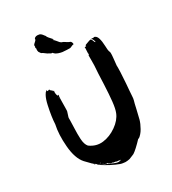

<svg xmlns="http://www.w3.org/2000/svg" viewBox="-209 -967 977 1092"><g transform="rotate(-30 280.0 -420.5)"><path d="M282.9 -785.7Q285.7 -783.8 291 -776.7Q296.2 -769.5 303.3 -761.9Q310.5 -754.3 320 -752.4Q321.9 -752.4 335.7 -743.3Q349.5 -734.3 354.3 -733.3Q363.8 -731.4 366.7 -716.2Q366.7 -711.4 364.8 -710.5Q360 -711.4 351 -706.7Q341.9 -701.9 337.1 -701.9Q334.3 -701.9 317.1 -702.4Q300 -702.9 289.5 -704.3Q279 -705.7 264.8 -710.5Q250.5 -715.2 242.9 -723.8Q242.9 -723.8 241 -725.7Q241 -725.7 240 -725.7Q240 -725.7 240 -727.6Q239 -729.5 232.4 -729.5H230.5Q208.6 -740 190.5 -755.2Q189.5 -756.2 181 -760Q179 -762.9 175.7 -767.6Q172.4 -772.4 171.4 -773.8Q170.5 -775.2 169.5 -782.4Q168.6 -789.5 170.5 -795.2Q170.5 -797.1 168.6 -800.5Q166.7 -803.8 169.5 -807.6Q170.5 -809.5 170 -811Q169.5 -812.4 169.5 -813.3Q169.5 -814.3 169.5 -815.7Q169.5 -817.1 170 -819Q170.5 -821 173.3 -823.8Q175.2 -825.7 180.5 -830.5Q185.7 -835.2 187.6 -837.1Q192.4 -842.9 191.4 -845.7V-848.6Q201 -862.9 227.6 -856.2Q232.4 -854.3 237.1 -850Q241.9 -845.7 247.1 -838.1Q252.4 -830.5 253.3 -830.5Q253.3 -825.7 261.9 -815.7Q270.5 -805.7 277.1 -798.6Q283.8 -791.4 283.3 -791.4Q282.9 -791.4 281 -791.4Q275.2 -792.4 274.3 -792.4ZM521 -574.3Q527.6 -572.4 522.9 -530Q518.1 -487.6 518.1 -483.8Q519 -473.3 517.6 -438.1Q516.2 -402.9 513.3 -368.1Q510.5 -333.3 509.5 -321.9Q508.6 -315.2 507.6 -293.8Q506.7 -272.4 503.8 -263.8Q499 -248.6 491 -211.4Q482.9 -174.3 476.7 -151.9Q470.5 -129.5 455.2 -102.4Q440 -75.2 418.1 -60V-63.8Q371.4 -14.3 348.6 0Q339 3.8 328.1 8.6Q317.1 13.3 314.8 13.8Q312.4 14.3 300 16.2Q287.6 18.1 272.4 15.2Q259 14.3 229 0.5Q199 -13.3 175.2 -27.6Q151.4 -41.9 153.3 -41.9Q177.1 -30.5 187.6 -27.6Q192.4 -26.7 209.5 -18.1Q226.7 -9.5 241 -5.2Q255.2 -1 262.9 -4.8Q261.9 -6.7 261.9 -7.6Q267.6 -3.8 270.5 -6.7Q269.5 -8.6 265.2 -9Q261 -9.5 254.8 -10Q248.6 -10.5 247.6 -10.5Q246.7 -10.5 240 -12.4Q241 -12.4 241 -13.3L240 -14.3L239 -13.3Q238.1 -13.3 223.8 -15.7Q209.5 -18.1 204.8 -23.8H203.8Q200 -24.8 198.1 -27.6Q195.2 -32.4 190.5 -28.6Q142.9 -42.9 140 -54.3Q134.3 -61 130.5 -58.1Q124.8 -62.9 124.8 -65.7Q124.8 -65.7 123.8 -65.7L122.9 -66.7Q124.8 -66.7 125.7 -66.7Q125.7 -66.7 119 -70.5Q113.3 -77.1 101 -89Q88.6 -101 83.8 -106.7Q48.6 -145.7 41.9 -228.6Q35.2 -308.6 48.6 -369.5Q50.5 -415.2 65.7 -484.8Q73.3 -520 84.8 -541Q84.8 -541 93.3 -554.3Q93.3 -553.3 95.7 -555.7Q98.1 -558.1 100.5 -560.5Q102.9 -562.9 103.8 -561Q103.8 -561 102.9 -558.1V-555.2Q104.8 -554.3 107.6 -554.8Q110.5 -555.2 113.3 -556.2L115.2 -557.1Q119 -557.1 120.5 -552.4Q121.9 -547.6 126.7 -545.7H130.5Q129.5 -540 131.4 -538.1Q132.4 -537.1 134.3 -538.1Q136.2 -539 138.1 -538.1Q135.2 -531.4 136.7 -520Q138.1 -508.6 141.9 -502.9Q143.8 -504.8 148.6 -505.7Q146.7 -498.1 146.2 -482.9Q145.7 -467.6 145.7 -463.8Q144.8 -456.2 145.2 -427.1Q145.7 -398.1 141.9 -392.4Q139 -382.9 136.7 -375.7Q134.3 -368.6 133.8 -367.1Q133.3 -365.7 132.9 -361.4Q132.4 -357.1 132.9 -355.7Q133.3 -354.3 132.9 -346.2Q132.4 -338.1 132.4 -328.6Q132.4 -319 131.4 -296.2Q130.5 -273.3 130.5 -258.6Q130.5 -243.8 131.4 -225.2Q132.4 -206.7 136.7 -193.3Q141 -180 148.6 -171.4Q188.6 -141.9 234.8 -147.6Q281 -153.3 322.9 -182.9Q364.8 -212.4 380 -250.5Q389.5 -273.3 394.3 -318.1Q399 -362.9 401.9 -426.7Q404.8 -490.5 404.8 -496.2Q409.5 -553.3 408.6 -580Q408.6 -581 408.6 -586.2Q408.6 -591.4 408.6 -596.7Q408.6 -601.9 408.6 -606.7Q408.6 -611.4 409 -614.3Q409.5 -617.1 411.4 -616.2V-617.1H413.3Q410.5 -623.8 412.4 -642.9Q414.3 -661.9 412.4 -664.8L416.2 -665.7Q419 -665.7 421.9 -664.8Q422.9 -664.8 422.4 -667.1Q421.9 -669.5 423.3 -671.9Q424.8 -674.3 429 -675.2Q433.3 -676.2 441.9 -680Q450.5 -683.8 452.4 -683.8Q461.9 -686.7 463.8 -685.7Q469.5 -682.9 472.4 -672.4Q475.2 -661.9 481 -659Q481 -664.8 479.5 -669Q478.1 -673.3 476.7 -675.7Q475.2 -678.1 472.9 -682.4Q470.5 -686.7 469.5 -688.6Q471.4 -688.6 474.3 -688.1Q477.1 -687.6 479 -686.7Q481 -685.7 482.9 -685.7Q484.8 -685.7 484.8 -689.5Q502.9 -686.7 509.5 -665.2Q516.2 -643.8 517.1 -613.3Q518.1 -582.9 521 -575.2ZM141 -493.3V-483.8Q141 -481.9 141 -481L141.9 -489.5ZM129.5 -61.9Q131.4 -59 134.3 -60Q132.4 -61.9 130.5 -62.9ZM157.1 -50.5Q160 -46.7 163.8 -49.5Q161.9 -51.4 159 -51.4Q158.1 -51.4 157.1 -50.5ZM169.5 -40Q171.4 -37.1 174.3 -38.1Q172.4 -41 169.5 -40ZM218.1 -19Q219 -17.1 224.8 -17.1Q224.8 -18.1 218.1 -20ZM224.8 -25.7Q225.7 -25.7 226.7 -25.7Q227.6 -25.7 228.6 -25.7L231.4 -24.8Q231.4 -23.8 230.5 -22.9Q228.6 -21.9 224.8 -25.7ZM243.8 -11.4Q243.8 -12.4 244.8 -12.4Q245.7 -11.4 246.7 -11.4Q245.7 -11.4 243.8 -11.4Z"/></g></svg>

Font: KAZYinfo
Style: Bold
Weight: 700
Designer: emmanuel didier
Foundry: emmanuel didier
Version: Version 001.000